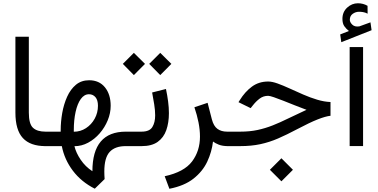

<svg xmlns="http://www.w3.org/2000/svg" viewBox="-20 -898 2326 1180"><path d="M74.7 -672.4H157.2V-205.6Q157.2 -136.7 182.6 -112.8Q208 -88.9 259.3 -88.9H271.5V0H259.3Q166 0 120.4 -49.6Q74.7 -99.1 74.7 -206.1Z M252 0V-88.9H353V-97.7Q353 -149.9 362.5 -203.9Q372.1 -257.8 392.6 -303.5Q413.1 -349.1 446.5 -377Q480 -404.8 527.8 -404.8Q589.8 -404.8 625 -361.3Q660.2 -317.9 660.2 -248Q660.2 -202.6 642.1 -158.7Q624 -114.7 592.8 -78.6Q561.5 -42.5 521.5 -21Q481.4 0.5 437.5 0.5Q447.3 41.5 476.1 84Q504.9 126.5 547.9 154.3Q547.9 -88.9 753.4 -88.9H769.5V0H752.4Q687 0 654.1 35.6Q621.1 71.3 621.1 156.2Q621.1 167 621.6 179Q622.1 190.9 623 202.6L562.5 261.7Q479.5 219.7 427.7 151.1Q376 82.5 359.9 0ZM526.9 -318.8Q497.6 -318.8 476.6 -289.6Q455.6 -260.3 444.6 -210.2Q433.6 -160.2 433.6 -98.1V-88.4Q474.6 -88.4 508.3 -110.4Q542 -132.3 562 -168.7Q582 -205.1 582 -248Q582 -282.7 566.7 -300.8Q551.3 -318.8 526.9 -318.8Z M964.8 -573.2 1033.2 -505.4 964.8 -436.5 897 -505.4ZM802.7 -573.2 871.1 -505.4 802.7 -436.5 734.9 -505.4ZM750 -88.9H850.1Q898.9 -88.9 916.3 -117.2Q933.6 -145.5 933.6 -189Q933.6 -220.7 927.7 -256.8Q921.9 -293 915 -329.6L1000 -351.1Q1008.3 -312 1013.2 -274.4Q1018.1 -236.8 1018.1 -202.6Q1018.1 -144 1002 -98.1Q985.8 -52.2 949.2 -26.1Q912.6 0 851.1 0H750Z M1380.9 0Q1347.2 0 1324.5 -9Q1301.8 -18.1 1289.1 -28.3Q1281.7 35.6 1253.7 95.5Q1225.6 155.3 1169.4 199.7Q1113.3 244.1 1021 262.2L992.2 185.1Q1111.3 159.2 1160.2 94.5Q1209 29.8 1209 -58.6Q1209 -100.1 1200 -145.8Q1190.9 -191.4 1174.8 -238.8L1255.9 -266.1L1282.2 -164.1Q1293 -123 1316.4 -106Q1339.8 -88.9 1375.5 -88.9H1394V0Z M1709.5 74.7 1780.3 145.5 1709.5 216.3 1638.7 145.5ZM1374.5 -88.9H1457.5Q1514.6 -88.9 1562.5 -99.1Q1610.4 -109.4 1656 -127.4Q1701.7 -145.5 1751.7 -170.2Q1801.8 -194.8 1863.8 -223.1Q1829.1 -235.8 1792 -250.7Q1754.9 -265.6 1721.4 -278.8Q1688 -292 1663.1 -300.5Q1638.2 -309.1 1627.9 -309.1Q1598.1 -309.1 1575.4 -291.7Q1552.7 -274.4 1533.7 -250L1520.5 -233.4L1445.8 -270L1453.1 -281.7Q1485.4 -334 1528.1 -365.5Q1570.8 -397 1628.4 -397Q1652.3 -397 1686.3 -384.8Q1720.2 -372.6 1760.3 -354.2Q1800.3 -335.9 1843.3 -317.1Q1886.2 -298.3 1929.2 -285.4Q1972.2 -272.5 2011.2 -271V-186.5Q1980 -183.1 1931.4 -163.8Q1882.8 -144.5 1805.2 -103.5Q1742.7 -70.3 1689.2 -47.1Q1635.7 -23.9 1580.3 -12Q1524.9 0 1456.1 0H1374.5Z M2124.5 -707.5Q2107.9 -720.2 2096.2 -736.8Q2084.5 -753.4 2084.5 -782.2Q2084.5 -824.2 2113.5 -851.1Q2142.6 -877.9 2179.7 -877.9Q2211.9 -877.9 2238.8 -862.3L2239.3 -814Q2224.1 -821.8 2210.9 -823.7Q2197.8 -825.7 2186.5 -825.7Q2165.5 -825.7 2147.7 -813Q2129.9 -800.3 2129.9 -775.9Q2130.4 -760.7 2145.3 -746.3Q2160.2 -731.9 2187.5 -735.8Q2188.5 -735.8 2189.7 -736.3Q2190.9 -736.8 2192.4 -737.3L2256.8 -760.7L2263.7 -712.4L2077.6 -638.7L2070.8 -686.5ZM2211.4 -608.9V-0.5H2128.9V-608.9Z"/></svg>

Font: Vazirmatn UI
Style: Regular
Weight: 400
Designer: Saber Rastikerdar
Foundry: Saber Rastikerdar
Version: Version 33.003